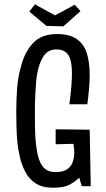

<svg xmlns="http://www.w3.org/2000/svg" viewBox="-20 -870 496 897"><path d="M56 -346Q56 -375 57 -404Q58 -433 60 -459Q62 -485 66.5 -509.5Q71 -534 77 -556Q95 -628 135 -669.5Q175 -711 246 -711Q305 -711 338.5 -687.5Q372 -664 385.5 -621.5Q399 -579 399 -520Q399 -489 396 -454.5Q393 -420 388 -383H304Q310 -426 313 -462Q316 -498 316 -527Q316 -564 309.5 -589Q303 -614 287 -626.5Q271 -639 243 -639Q204 -639 183.5 -607.5Q163 -576 154 -527Q150 -507 148.5 -485Q147 -463 145.5 -440Q144 -417 143.5 -393.5Q143 -370 143 -346Q143 -310 143.5 -278Q144 -246 146 -219Q148 -192 152 -169Q159 -119 179.5 -92.5Q200 -66 239 -66Q270 -66 289 -76.5Q308 -87 317.5 -108Q327 -129 327 -158Q327 -167 326 -177Q325 -187 323 -198L240 -196V-266L399 -264L404 0H362L350 -40Q332 -22 305.5 -7.5Q279 7 227 7Q179 7 148 -12.5Q117 -32 98.5 -66.5Q80 -101 71 -145Q64 -175 61 -208Q58 -241 57 -275.5Q56 -310 56 -346ZM276 -747 197 -749 117 -816 143 -850 237 -798 329 -848 356 -818Z"/></svg>

Font: Truculenta Medium
Style: Regular
Weight: 500
Version: Version 1.002